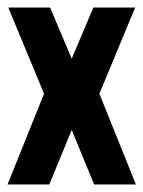

<svg xmlns="http://www.w3.org/2000/svg" viewBox="-21 -490 381 510"><path d="M229 0 130 -241 227 -470H338L243 -241L340 0ZM-1 0 96 -241 1 -470H112L209 -241L110 0ZM138 -182V-286H204V-182Z"/></svg>

Font: Smooch Sans ExtraBold
Style: Regular
Weight: 800
Designer: Robert E. Leuschke
Foundry: Robert E. Leuschke
Version: Version 1.010